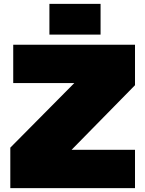

<svg xmlns="http://www.w3.org/2000/svg" viewBox="-20 -967 747 987"><path d="M234 -789V-947H497V-789ZM33 0V-208L362 -540H48V-737H674V-529L348 -197H674V0Z"/></svg>

Font: Tomorrow ExtraBold
Style: Regular
Weight: 800
Designer: Tony de Marco, Monica Rizzolli
Foundry: Just in Type
Version: Version 2.002